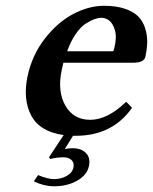

<svg xmlns="http://www.w3.org/2000/svg" viewBox="-20 -464 534 670"><path d="M202.1 85Q176.3 85 155.8 90.8L150.9 85L202.1 7.3Q118.7 -4.4 88.9 -61Q59.1 -117.7 76.2 -198.2Q91.8 -271.5 136.2 -328.9Q180.7 -386.2 235.1 -415Q289.6 -443.8 343.3 -443.8Q385.7 -443.8 416.3 -433.3Q446.8 -422.9 462.9 -406Q479 -389.2 486.6 -365.2Q494.1 -341.3 493.7 -317.4Q493.2 -293.5 487.3 -266.1Q482.9 -245.1 443.8 -245.1H201.2Q198.2 -231.4 195.3 -219.2Q179.7 -145.5 208 -95.7Q236.3 -45.9 294.9 -45.9Q355 -45.9 420.4 -108.9L440.9 -87.9Q371.6 10.3 243.7 9.8Q237.8 9.8 234.9 9.8L206.1 56.2Q218.8 53.2 232.9 53.2Q263.7 53.2 280 70.1Q296.4 86.9 290.5 115.2Q283.7 147 249.3 166.5Q214.8 186 168.5 186Q133.3 186 98.1 168.9L112.8 147Q147.5 161.1 168 161.1Q192.4 161.1 212.4 150.1Q232.4 139.2 236.3 120.1Q239.7 104.5 229.7 94.7Q219.7 85 202.1 85ZM214.4 -285.2H374.5Q377 -287.1 378.9 -295.9Q388.2 -335.4 380.9 -359.1Q373.5 -382.8 361.1 -392.3Q348.6 -401.9 333.5 -401.9Q323.2 -401.9 310.5 -397.5Q297.9 -393.1 280 -382.1Q262.2 -371.1 244.6 -345.9Q227.1 -320.8 214.4 -285.2Z"/></svg>

Font: Linux Libertine Slanted
Style: Semibold Slanted
Weight: 600
Designer: Philipp H. Poll
Foundry: Philipp H. Poll
Version: Version 5.1.1